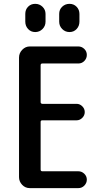

<svg xmlns="http://www.w3.org/2000/svg" viewBox="-20 -970 540 990"><path d="M133.8 0Q110.4 0 94.2 -17.1Q78.1 -34.2 78.1 -56.6V-672.9Q78.1 -696.3 94.7 -713.4Q111.3 -730.5 133.8 -730.5H383.8Q401.4 -730.5 414.6 -717.8Q427.7 -705.1 427.7 -687Q427.7 -668.9 415 -655.8Q402.3 -642.6 383.8 -642.6H198.2Q189.5 -642.6 189.5 -633.8V-443.4Q189.5 -435.5 198.2 -434.6H375Q391.6 -434.6 404.3 -421.9Q417 -409.2 417 -392.1Q417 -375 404.3 -362.3Q391.6 -349.6 375 -349.6H198.2Q189.5 -349.6 189.5 -341.8V-95.7Q189.5 -86.9 198.2 -86.9H383.8Q401.4 -86.9 414.6 -74.2Q427.7 -61.5 427.7 -43.9Q427.7 -26.4 415 -13.2Q402.3 0 383.8 0ZM389.6 -898.4V-858.4Q389.6 -835.9 375 -820.3Q360.4 -804.7 338.4 -804.7Q316.4 -804.7 300.8 -820.3Q285.2 -835.9 285.2 -858.4V-898.4Q285.2 -920.9 300.8 -935.5Q316.4 -950.2 338.4 -950.2Q360.4 -950.2 375 -935.1Q389.6 -919.9 389.6 -898.4ZM110.4 -898.4Q110.4 -920.9 125 -935.5Q139.6 -950.2 161.6 -950.2Q183.6 -950.2 199.2 -935.1Q214.8 -919.9 214.8 -898.4V-858.4Q214.8 -835.9 199.2 -820.3Q183.6 -804.7 161.6 -804.7Q139.6 -804.7 125 -820.3Q110.4 -835.9 110.4 -858.4Z"/></svg>

Font: Rounded Mgen+ 1mn medium
Style: Regular
Weight: 500
Designer: [Source Han Sans]
Ryoko NISHIZUKA  (kana & ideographs); Paul D. Hunt (Latin, Greek & Cyrillic); Wenlong ZHANG  (bopomofo
Version: Version 1.059.20150602